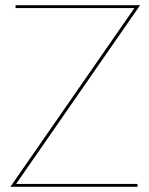

<svg xmlns="http://www.w3.org/2000/svg" viewBox="-20 -720 575 740"><path d="M40 -689H498L20 0H510V-11H42L520 -700H40Z"/></svg>

Font: Jost Thin
Style: Regular
Weight: 250
Version: Version 3.710